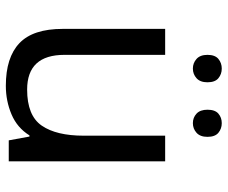

<svg xmlns="http://www.w3.org/2000/svg" viewBox="-81 -689 780 658"><g transform="rotate(90 309.0 -360.0)"><path d="M533 -536V0H461L448 -71H444Q418 -29 372 -9.5Q326 10 274 10Q177 10 128 -36.5Q79 -83 79 -185V-536H168V-191Q168 -63 287 -63Q376 -63 410.5 -113Q445 -163 445 -257V-536ZM168 -681Q168 -707 182 -718.5Q196 -730 215 -730Q234 -730 248 -718.5Q262 -707 262 -681Q262 -656 248 -643.5Q234 -631 215 -631Q196 -631 182 -643.5Q168 -656 168 -681ZM356 -681Q356 -707 369.5 -718.5Q383 -730 402 -730Q421 -730 435 -718.5Q449 -707 449 -681Q449 -656 435 -643.5Q421 -631 402 -631Q383 -631 369.5 -643.5Q356 -656 356 -681Z"/></g></svg>

Font: Noto Sans IKEA
Style: Regular
Weight: 400
Designer: Monotype Design Team
Foundry: Monotype Imaging Inc.
Version: Version 2.001